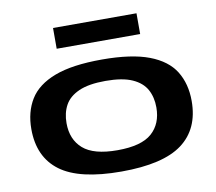

<svg xmlns="http://www.w3.org/2000/svg" viewBox="-82 -842 1066 947"><g transform="rotate(-10 451.0 -368.0)"><path d="M50 -273Q50 -359 88.5 -421.5Q127 -484 215 -517.5Q303 -551 452 -551Q600 -551 688 -517.5Q776 -484 814.5 -421.5Q853 -359 853 -273Q853 -133 757 -61.5Q661 10 452 10Q242 10 146 -61.5Q50 -133 50 -273ZM226 -272Q226 -190 279 -143.5Q332 -97 451 -97Q571 -97 623.5 -143.5Q676 -190 676 -272Q676 -323 655 -361.5Q634 -400 585 -422Q536 -444 451 -444Q367 -444 317.5 -422Q268 -400 247 -361.5Q226 -323 226 -272ZM242 -642V-746H660V-642Z"/></g></svg>

Font: Georama ExtraExtended SemiBold
Style: Regular
Weight: 600
Width: 8
Designer: Jean-Baptiste Levee
Foundry: Production Type
Version: Version 1.000